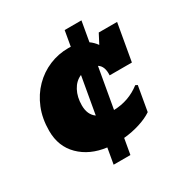

<svg xmlns="http://www.w3.org/2000/svg" viewBox="-167 -750 935 978"><g transform="rotate(-30 300.5 -261.5)"><path d="M221.7 97.7 237.8 5.4Q141.6 -6.8 82.5 -65.2Q23.4 -123.5 23.4 -215.3Q23.4 -287.6 47.1 -345.9Q70.8 -404.3 112.1 -446Q153.3 -487.8 206.3 -510Q259.3 -532.2 318.4 -532.2Q325.7 -532.2 333 -531.7L348.6 -621.1H447.3L426.8 -503.9Q447.3 -489.7 463.4 -467.3L492.7 -523.4H600.6L562.5 -306.6H431.6Q435.1 -359.4 404.3 -378.4L362.8 -142.6Q451.2 -145 519.5 -198.2L531.2 -192.4L505.9 -47.4Q476.6 -27.3 431.6 -12.9Q386.7 1.5 336.4 6.3L320.3 97.7ZM232.4 -244.6Q232.4 -189.9 268.1 -164.6L306.2 -381.3Q271.5 -366.7 252 -330.1Q232.4 -293.5 232.4 -244.6Z"/></g></svg>

Font: Bevan
Style: Italic
Weight: 400
Italic angle: -10°
Designer: Vernon Adams
Foundry: Vernon Adams
Version: Version 2.100; ttfautohint (v1.8.3)